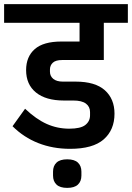

<svg xmlns="http://www.w3.org/2000/svg" viewBox="-40 -718 642 934"><path d="M301 6Q217 6 146 -22Q75 -50 21 -104L82 -189Q136 -138 187.5 -115Q239 -92 297 -92Q352 -92 375 -110Q398 -128 398 -157V-173Q398 -199 378 -214Q358 -229 317 -229H271Q183 -229 135 -268Q87 -307 87 -377Q87 -442 129 -479Q171 -516 259 -516H347V-607H-20V-698H582V-607H465V-426H262Q231 -426 217 -413Q203 -400 203 -380V-369Q203 -348 219 -334.5Q235 -321 266 -321H328Q423 -321 470 -279Q517 -237 517 -165Q517 -86 464.5 -40Q412 6 301 6ZM287 196Q252 196 235 180Q218 164 218 136V117Q218 89 235 73Q252 57 287 57Q322 57 339 73Q356 89 356 117V136Q356 164 339 180Q322 196 287 196Z"/></svg>

Font: IBM Plex Sans Devanagari SemiBold
Style: Regular
Weight: 600
Designer: Mike Abbink, Paul van der Laan, Pieter van Rosmalen, Erin McLaughlin
Foundry: Bold Monday
Version: Version 1.1